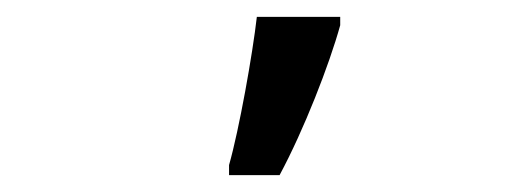

<svg xmlns="http://www.w3.org/2000/svg" viewBox="-20 -814 603 228"><path d="M252 -618V-606H312C341 -660 371 -737 384 -784V-794H285C280 -750 264 -660 252 -618Z"/></svg>

Font: Noto Sans Mono SemiCondensed Medium
Style: Regular
Weight: 500
Width: 4
Designer: Monotype Design Team
Foundry: Monotype Imaging Inc.
Version: Version 2.014